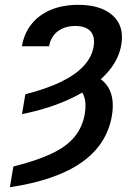

<svg xmlns="http://www.w3.org/2000/svg" viewBox="-20 -573 576 806"><path d="M72.3 -93.8 86.4 -177.2Q174.3 -199.7 235.6 -229.2Q296.9 -258.8 331.5 -296.4Q366.2 -334 373 -378.4Q379.9 -419.4 359.9 -441.7Q339.8 -463.9 295.9 -463.9Q265.6 -463.9 242.7 -453.6Q219.7 -443.4 205.1 -424.3Q190.4 -405.3 186 -378.9H71.8Q81.1 -432.1 111.8 -471.2Q142.6 -510.3 192.9 -531.5Q243.2 -552.7 309.1 -552.7Q403.3 -552.7 452.9 -508.3Q502.4 -463.9 489.3 -385.7Q478.5 -318.8 424.6 -261.5Q370.6 -204.1 281 -161.1Q191.4 -118.2 72.3 -93.8ZM290.5 -212.9 346.2 -266.6Q408.2 -250.5 435.1 -205.1Q461.9 -159.7 449.7 -86.9Q428.7 34.7 321.8 109.4Q214.8 184.1 21.5 212.9L36.1 126Q135.7 101.1 198.5 71Q261.2 41 293.9 0.2Q326.7 -40.5 335.9 -95.2Q343.8 -141.1 331.5 -172.1Q319.3 -203.1 290.5 -212.9Z"/></svg>

Font: Inter 24pt Medium
Style: Italic
Weight: 500
Italic angle: -9.3988°
Designer: Rasmus Andersson
Foundry: rsms
Version: Version 4.001;git-66647c0bb